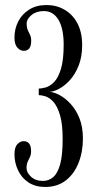

<svg xmlns="http://www.w3.org/2000/svg" viewBox="-20 -731 386 763"><path d="M159.5 12Q120.5 12 93.2 -6Q66 -24 51.8 -54Q37.5 -84 37.5 -118.5Q37.5 -145.5 48.8 -157.8Q60 -170 74 -170Q88 -170 95.8 -160.5Q103.5 -151 103.5 -130Q103.5 -116.5 99 -107.2Q94.5 -98 90 -88.2Q85.5 -78.5 85.5 -63Q85.5 -45 103.5 -28.5Q121.5 -12 150.5 -12Q173 -12 190.8 -26.5Q208.5 -41 218.8 -77.2Q229 -113.5 229 -178.5Q229 -238.5 218.5 -273.5Q208 -308.5 192.5 -325.8Q177 -343 161 -348Q145 -353 134 -353V-379Q145 -379 161.5 -383.5Q178 -388 194.5 -404.5Q211 -421 222 -456.5Q233 -492 233 -553.5Q233 -618 212.2 -652.5Q191.5 -687 154 -687Q124.5 -687 105.2 -671.2Q86 -655.5 86 -638Q86 -621.5 90.5 -611.2Q95 -601 99.5 -592Q104 -583 104 -569Q104 -548 96.2 -538.5Q88.5 -529 74.5 -529Q60.5 -529 49 -541.8Q37.5 -554.5 37.5 -581.5Q37.5 -616.5 52.5 -645.8Q67.5 -675 96 -693Q124.5 -711 165 -711Q204.5 -711 236.8 -692.2Q269 -673.5 287.8 -638Q306.5 -602.5 306.5 -551.5Q306.5 -506 293 -471.5Q279.5 -437 259 -414Q238.5 -391 216.5 -379Q194.5 -367 177.5 -366Q194.5 -365 217 -353Q239.5 -341 260.8 -318Q282 -295 295.8 -260.8Q309.5 -226.5 309.5 -180.5Q309.5 -127.5 292.2 -83.8Q275 -40 241.5 -14Q208 12 159.5 12Z"/></svg>

Font: Imbue 48pt
Style: Regular
Weight: 400
Designer: Tyler Finck
Foundry: Etcetera Type Company
Version: Version 1.102